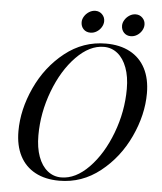

<svg xmlns="http://www.w3.org/2000/svg" viewBox="-60 -940 848 1005"><g transform="rotate(5 364.5 -437.0)"><path d="M54.2 0ZM400.9 -888.2Q421.9 -888.2 436.3 -873.5Q450.7 -858.9 450.7 -837.9Q450.7 -821.8 441.4 -806.4Q432.1 -791 416.7 -781.5Q401.4 -772 383.8 -772Q361.3 -772 347.4 -786.4Q333.5 -800.8 333.5 -823.2Q333.5 -838.4 342.8 -853.5Q352.1 -868.7 367.7 -878.4Q383.3 -888.2 400.9 -888.2ZM612.8 -888.2Q633.8 -888.2 648.2 -873.5Q662.6 -858.9 662.6 -837.9Q662.6 -821.8 653.3 -806.4Q644 -791 628.7 -781.5Q613.3 -772 595.7 -772Q573.7 -772 559.8 -786.6Q545.9 -801.3 545.9 -823.2Q545.9 -838.4 555.2 -853.5Q564.5 -868.7 579.8 -878.4Q595.2 -888.2 612.8 -888.2ZM470.7 -722.2Q544.4 -722.2 597.4 -693.8Q650.4 -665.5 678.5 -611.3Q706.5 -557.1 706.5 -481Q706.5 -368.2 652.8 -252.7Q599.1 -137.2 503.4 -61.5Q407.7 14.2 288.6 14.2Q214.8 14.2 162.1 -14.2Q109.4 -42.5 81.5 -96.4Q53.7 -150.4 53.7 -226.1Q53.7 -339.4 106.9 -455.1Q160.2 -570.8 255.6 -646.5Q351.1 -722.2 470.7 -722.2ZM159.7 -212.9Q159.7 -148.4 177 -101.3Q194.3 -54.2 225.6 -29.1Q256.8 -3.9 297.4 -3.9Q373 -3.9 443.1 -75.9Q513.2 -147.9 556.4 -262.2Q599.6 -376.5 599.6 -495.1Q599.6 -559.6 582 -606.7Q564.5 -653.8 533.2 -679Q502 -704.1 461.4 -704.1Q386.2 -704.1 316.2 -632.1Q246.1 -560.1 202.9 -445.8Q159.7 -331.5 159.7 -212.9Z"/></g></svg>

Font: TypoPRO Playfair Display
Style: Italic
Weight: 400
Italic angle: -14°
Designer: Claus Eggers Sørensen
Foundry: Claus Eggers Sørensen
Version: Version 1.004;PS 001.004;hotconv 1.0.70;makeotf.lib2.5.58329